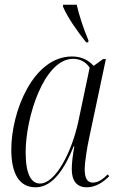

<svg xmlns="http://www.w3.org/2000/svg" viewBox="-20 -786 506 816"><path d="M346 -606H355L356 -614C335 -663 315 -725 306 -766H248V-757C269 -709 306 -657 346 -606ZM131 10C189 10 243 -39 293 -164H296C290 -130 285 -97 285 -67C285 -19 305 10 349 10C388 10 420 -13 444 -37L438 -45C415 -22 396 -10 374 -10C351 -10 340 -29 340 -66C340 -98 351 -164 359 -200L430 -535H418L378 -506C358 -528 330 -546 286 -546C121 -546 28 -312 28 -150C28 -51 60 10 131 10ZM150 -6C114 -6 89 -43 89 -139C89 -288 167 -536 291 -536C319 -536 346 -523 361 -498L313 -270C286 -143 217 -6 150 -6Z"/></svg>

Font: Noto Serif Display Condensed Light
Style: Italic
Weight: 300
Width: 3
Italic angle: -12°
Designer: Monotype Design Team
Foundry: Monotype Imaging Inc.
Version: Version 2.009